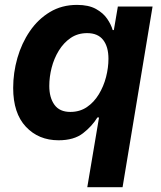

<svg xmlns="http://www.w3.org/2000/svg" viewBox="-20 -573 670 797"><path d="M488.8 204.1H342.3L391.1 -85.4H384.3Q362.3 -49.3 324.7 -20Q287.1 9.3 223.1 9.3Q140.1 9.3 87.4 -46.9Q34.7 -103 34.7 -208Q34.7 -271 52.2 -332.3Q69.8 -393.6 103.8 -443.4Q137.7 -493.2 187 -522.9Q236.3 -552.7 299.8 -552.7Q347.7 -552.7 378.2 -535.9Q408.7 -519 425 -494.9Q441.4 -470.7 447.8 -448.2H452.6L469.2 -545.9H613.3ZM272 -108.4Q311 -108.4 340.6 -128.4Q370.1 -148.4 390.1 -181.4Q410.2 -214.4 420.2 -253.2Q430.2 -292 430.2 -329.1Q430.2 -378.9 408.2 -407.2Q386.2 -435.5 341.8 -435.5Q302.7 -435.5 273.4 -415.5Q244.1 -395.5 224.1 -362.8Q204.1 -330.1 194.3 -291.7Q184.6 -253.4 184.6 -216.3Q184.6 -167.5 206.1 -137.9Q227.5 -108.4 272 -108.4Z"/></svg>

Font: Inter
Style: Bold Italic
Weight: 700
Italic angle: -9.39999°
Designer: Rasmus Andersson
Foundry: rsms
Version: Version 4.001;git-9221beed3